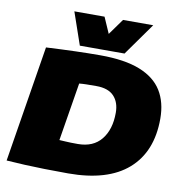

<svg xmlns="http://www.w3.org/2000/svg" viewBox="-99 -1031 1079 1134"><g transform="rotate(10 440.5 -464.5)"><path d="M385 10Q306 10 242.5 8.5Q179 7 123.5 4.5Q68 2 14 -2L127 -700Q222 -705 301.5 -707.5Q381 -710 451 -710Q598 -710 689 -674Q780 -638 822.5 -569.5Q865 -501 865 -402Q865 -204 743 -97Q621 10 385 10ZM411 -171Q503 -171 551.5 -231Q600 -291 600 -391Q600 -454 565.5 -490.5Q531 -527 460 -527Q424 -527 400 -526.5Q376 -526 357 -524L300 -175Q321 -174 336 -173Q351 -172 368.5 -171.5Q386 -171 411 -171ZM728 -939 590 -745H322L255 -939H436L478 -843L547 -939Z"/></g></svg>

Font: Georama Extended Black
Style: Italic
Weight: 900
Width: 7
Italic angle: -9°
Designer: Jean-Baptiste Levee
Foundry: Production Type
Version: Version 1.000